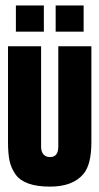

<svg xmlns="http://www.w3.org/2000/svg" viewBox="-20 -694 370 714"><path d="M166 0Q70.8 0 38.1 -44.9Q21.5 -68.4 15.6 -95.7Q9.8 -123 9.8 -165V-522H132.8V-148.9Q132.8 -129.9 141.6 -119.9Q150.4 -109.9 166 -109.9Q196.8 -109.9 196.8 -148.9V-522H319.8V-165Q319.8 -83 291 -47.9Q251.5 0 166 0ZM39.1 -576.2V-673.8H143.1V-576.2ZM187 -576.2V-673.8H291V-576.2Z"/></svg>

Font: Quaderni
Style: Regular
Weight: 400
Designer: Romain Laurent, Daphné Lejeune, Alexandre D’Hubert
Foundry: ESAD Valence
Version: Version 1.000;FEAKit 1.0